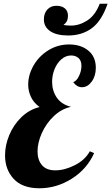

<svg xmlns="http://www.w3.org/2000/svg" viewBox="-20 -990 596 1028"><path d="M7 -158Q7 -212 29.5 -266.5Q52 -321 94 -362Q136 -403 192 -417Q161 -439 146 -470.5Q131 -502 131 -537Q131 -589 159.5 -639Q188 -689 238.5 -720.5Q289 -752 350 -752Q413 -752 453 -719Q493 -686 493 -627Q493 -583 471 -553Q449 -523 419 -523Q392 -523 372 -550Q390 -556 403 -583Q416 -610 416 -637Q416 -666 400 -679.5Q384 -693 361 -693Q332 -693 308.5 -672.5Q285 -652 272 -619.5Q259 -587 259 -552Q259 -504 284 -467.5Q309 -431 360 -418Q309 -407 268 -368Q227 -329 204 -277.5Q181 -226 181 -179Q181 -134 204.5 -106Q228 -78 276 -78Q326 -78 380.5 -105.5Q435 -133 461 -180L484 -170Q445 -84 364 -33Q283 18 191 18Q100 18 53.5 -32Q7 -82 7 -158ZM215 -886Q215 -919 233.5 -939Q252 -959 282 -959Q311 -959 327.5 -945Q344 -931 344 -905Q344 -873 320 -857Q333 -853 360 -853Q405 -853 447.5 -880.5Q490 -908 514 -970H556Q524 -877 471 -838.5Q418 -800 345 -800Q283 -800 249 -823Q215 -846 215 -886Z"/></svg>

Font: Lobster
Style: Regular
Weight: 400
Designer: Impallari Type
Foundry: Impallari Type
Version: Version 2.100